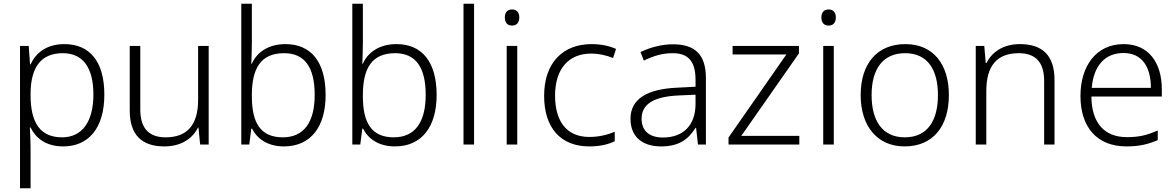

<svg xmlns="http://www.w3.org/2000/svg" viewBox="-20 -780 6345 1036"><path d="M327 -542C228 -542 172 -491 145 -433H142L135 -532H88V236H145V17C145 -16 143 -58 141 -92H145C172 -36 227 10 321 10C458 10 543 -89 543 -269C543 -450 463 -542 327 -542ZM319 -493C429 -493 484 -413 484 -270C484 -126 425 -39 315 -39C199 -39 145 -115 145 -266V-276C146 -416 200 -493 319 -493Z M1106 -532H1049V-242C1049 -107 991 -39 874 -39C784 -39 737 -87 737 -189V-532H680V-184C680 -53 744 10 867 10C958 10 1019 -33 1048 -91H1051L1060 0H1106Z M1339 -550V-760H1282V0H1325L1336 -86H1340C1367 -32 1423 10 1512 10C1659 10 1737 -99 1737 -267C1737 -448 1657 -542 1520 -542C1428 -542 1365 -497 1339 -436H1336C1337 -463 1339 -512 1339 -550ZM1513 -493C1624 -493 1678 -417 1678 -268C1678 -121 1620 -39 1506 -39C1386 -39 1339 -117 1339 -260V-267C1339 -414 1389 -493 1513 -493Z M1938 -550V-760H1881V0H1924L1935 -86H1939C1966 -32 2022 10 2111 10C2258 10 2336 -99 2336 -267C2336 -448 2256 -542 2119 -542C2027 -542 1964 -497 1938 -436H1935C1936 -463 1938 -512 1938 -550ZM2112 -493C2223 -493 2277 -417 2277 -268C2277 -121 2219 -39 2105 -39C1985 -39 1938 -117 1938 -260V-267C1938 -414 1988 -493 2112 -493Z M2538 0V-760H2481V0Z M2743 -729C2718 -729 2704 -713 2704 -686C2704 -658 2718 -642 2743 -642C2768 -642 2782 -658 2782 -686C2782 -713 2768 -729 2743 -729ZM2771 -532H2714V0H2771Z M3160 10C3218 10 3263 -1 3297 -18V-69C3259 -53 3213 -41 3160 -41C3033 -41 2975 -131 2975 -264C2975 -405 3045 -491 3171 -491C3208 -491 3252 -482 3288 -467L3304 -516C3269 -532 3223 -542 3172 -542C3019 -542 2916 -443 2916 -263C2916 -91 3004 10 3160 10Z M3611 -541C3547 -541 3486 -523 3436 -499L3454 -453C3505 -478 3554 -493 3609 -493C3690 -493 3733 -454 3733 -349V-312L3636 -307C3470 -300 3382 -245 3382 -139C3382 -43 3445 10 3547 10C3646 10 3695 -30 3733 -90H3736L3746 0H3789V-358C3789 -485 3731 -541 3611 -541ZM3643 -265 3733 -269V-217C3732 -105 3668 -38 3557 -38C3485 -38 3442 -73 3442 -139C3442 -219 3508 -259 3643 -265Z M4293 0V-47H3980L4291 -492V-532H3933V-486H4223L3911 -38V0Z M4451 -729C4426 -729 4412 -713 4412 -686C4412 -658 4426 -642 4451 -642C4476 -642 4490 -658 4490 -686C4490 -713 4476 -729 4451 -729ZM4479 -532H4422V0H4479Z M5100 -267C5100 -432 5017 -542 4865 -542C4715 -542 4624 -439 4624 -267C4624 -99 4714 10 4861 10C5016 10 5100 -100 5100 -267ZM4683 -267C4683 -408 4744 -493 4864 -493C4989 -493 5041 -399 5041 -267C5041 -131 4986 -39 4862 -39C4740 -39 4683 -130 4683 -267Z M5483 -542C5393 -542 5332 -499 5303 -440H5299L5291 -532H5245V0H5302V-290C5302 -425 5360 -493 5477 -493C5566 -493 5614 -446 5614 -344V0H5670V-348C5670 -482 5604 -542 5483 -542Z M6043 -542C5895 -542 5810 -424 5810 -262C5810 -95 5898 10 6058 10C6126 10 6174 -1 6227 -24V-76C6168 -50 6126 -40 6060 -40C5938 -40 5870 -118 5869 -259H6249V-298C6249 -440 6179 -542 6043 -542ZM6042 -494C6143 -494 6190 -418 6190 -306H5871C5881 -427 5944 -494 6042 -494Z"/></svg>

Font: Noto Sans Sinhala UI Light
Style: Regular
Weight: 300
Designer: Jelle Bosma - Monotype Design Team
Foundry: Monotype Imaging Inc.
Version: Version 2.006